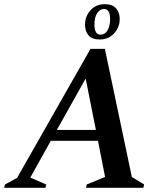

<svg xmlns="http://www.w3.org/2000/svg" viewBox="-48 -899 785 919"><path d="M-28 0 -24 -16 34 -48 385 -665H454L583 -52L642 -16L638 0H364L367 -16L455 -52L421 -225H195L97 -49L173 -16L170 0ZM224 -277H411L362 -523ZM429 -710Q392 -710 375.5 -730Q359 -750 359 -781Q359 -820 385 -849.5Q411 -879 454 -879Q490 -879 507.5 -859Q525 -839 525 -808Q525 -769 498.5 -739.5Q472 -710 429 -710ZM433 -733Q455 -733 467 -754Q479 -775 479 -808Q479 -856 450 -856Q430 -856 417 -836Q404 -816 404 -782Q404 -733 433 -733Z"/></svg>

Font: Spectral SemiBold
Style: Italic
Weight: 600
Italic angle: -10°
Designer: Jean-Baptiste Levee
Foundry: Production Type
Version: Version 2.001